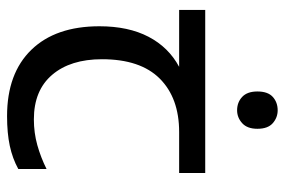

<svg xmlns="http://www.w3.org/2000/svg" viewBox="-148 -628 787 530"><g transform="rotate(90 245.0 -363.5)"><path d="M285 -737Q305 -737 320.5 -723.5Q336 -710 336 -681Q336 -653 320.5 -639Q305 -625 285 -625Q263 -625 248 -639Q233 -653 233 -681Q233 -710 248 -723.5Q263 -737 285 -737ZM301 10Q183 10 118 -57Q53 -124 53 -245Q53 -325 82 -380.5Q111 -436 165 -465H8V-537H458V-465H345Q251 -465 197.5 -411.5Q144 -358 144 -252Q144 -165 187 -114.5Q230 -64 310 -64Q347 -64 381 -73.5Q415 -83 447 -99V-21Q418 -5 383 2.5Q348 10 301 10Z"/></g></svg>

Font: guzrati115
Style: Regular
Weight: 400
Designer: Jelle Bosma - Monotype Design Team, Universal Thirst
Foundry: Monotype Imaging Inc.
Version: Version 2.102